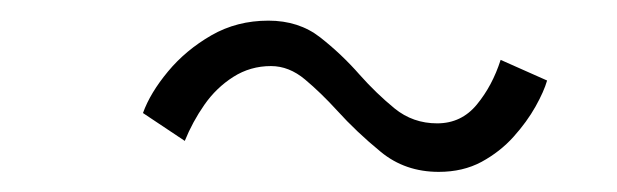

<svg xmlns="http://www.w3.org/2000/svg" viewBox="-20 -473 598 186"><path d="M118.5 -363.5Q125.5 -383 142.8 -403.8Q160 -424.5 184.8 -438.8Q209.5 -453 240 -453Q269.5 -453 290.2 -436.8Q311 -420.5 328.5 -400.5Q344.5 -382.5 362.2 -368Q380 -353.5 403.5 -353.5Q427 -353.5 442 -371.8Q457 -390 465 -415L510 -395Q507 -384.5 498.8 -369.8Q490.5 -355 477.5 -340.5Q464.5 -326 446.5 -316.2Q428.5 -306.5 405 -306.5Q372.5 -306.5 349 -325.8Q325.5 -345 306.5 -366Q291 -383 275.5 -396Q260 -409 242.5 -409Q222.5 -409 206 -398.5Q189.5 -388 178 -371.5Q166.5 -355 159 -336.5Z"/></svg>

Font: Grandstander Thin ExtraLight
Style: Italic
Weight: 250
Italic angle: -15°
Version: Version 1.200